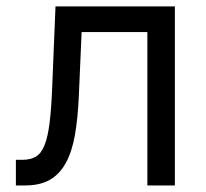

<svg xmlns="http://www.w3.org/2000/svg" viewBox="-20 -565 629 585"><path d="M28.4 -78.1H48.3Q72.8 -78.1 89.1 -87.7Q105.5 -97.3 115.6 -122.3Q125.7 -147.4 131.2 -191.4Q136.7 -235.4 139.2 -304L149.1 -545.5H512.8V0H429V-467.3H228.7L220.2 -272.7Q217.3 -205.6 208.5 -154.7Q199.6 -103.7 180.9 -69.2Q162.3 -34.8 132.3 -17.4Q102.3 0 56.8 0H28.4Z"/></svg>

Font: Fast_Sans-Dotted
Style: Regular
Weight: 400
Version: Version 3.018